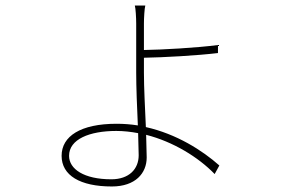

<svg xmlns="http://www.w3.org/2000/svg" viewBox="-20 -627 1040 695"><path d="M480 -145 482 -65C482 -15 447 22 383 22C284 22 230 -15 230 -63C230 -123 304 -153 401 -153C427 -153 454 -150 480 -145ZM506 -607H468C471 -598 473 -562 473 -542C473 -508 473 -408 473 -364C473 -312 476 -237 479 -173C454 -177 428 -179 402 -179C272 -179 203 -134 203 -63C203 8 270 48 385 48C470 48 511 0 511 -57L509 -139C607 -114 698 -58 757 3L774 -28C712 -83 619 -142 508 -167C505 -234 501 -310 501 -364V-418C570 -419 695 -426 769 -435V-464C692 -454 568 -447 501 -446V-542C501 -561 503 -597 506 -607Z"/></svg>

Font: Noto Sans JP Thin
Style: Regular
Weight: 100
Designer: Ryoko NISHIZUKA 西塚涼子 (kana, bopomofo & ideographs); Paul D. Hunt (Latin, Greek & Cyrillic); Sandoll Communications 산돌커뮤니
Foundry: Adobe
Version: Version 2.004;hotconv 1.0.118;makeotfexe 2.5.65603